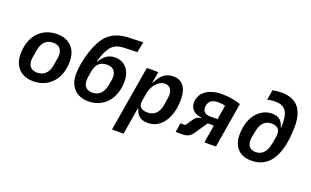

<svg xmlns="http://www.w3.org/2000/svg" viewBox="-98 -1262 3196 1972"><g transform="rotate(20 1500.0 -276.0)"><path d="M265 12C432 12 551 -110 551 -307C551 -441 472 -528 335 -528C168 -528 49 -406 49 -209C49 -75 128 12 265 12ZM274 -85C213 -85 175 -118 175 -186C175 -198 177 -215 180 -231L192 -302C206 -384 252 -431 326 -431C387 -431 425 -398 425 -330C425 -318 423 -301 420 -285L408 -214C394 -132 348 -85 274 -85Z M867 12C1031 12 1149 -110 1149 -307C1149 -434 1076 -506 977 -506C905 -506 858 -473 819 -405H812C835 -489 863 -548 894 -580C925 -612 964 -629 1033 -631L1170 -635L1193 -751L1052 -746C932 -743 863 -713 805 -656C725 -576 655 -365 655 -206C655 -76 732 12 867 12ZM876 -86C816 -86 779 -118 779 -187C779 -200 781 -221 784 -238L793 -289C806 -366 847 -408 925 -408C983 -408 1023 -376 1023 -309C1023 -297 1021 -280 1019 -267L1009 -213C994 -132 947 -86 876 -86Z M1197 200H1323L1372 -94H1378C1395 -26 1438 12 1517 12C1672 12 1757 -143 1757 -328C1757 -452 1710 -528 1603 -528C1514 -528 1466 -473 1427 -394H1422L1443 -516H1317ZM1477 -88C1410 -88 1377 -122 1387 -179L1402 -273C1410 -318 1433 -355 1452 -377C1480 -410 1511 -428 1549 -428C1606 -428 1629 -388 1629 -331C1629 -315 1626 -295 1624 -283L1614 -221C1601 -140 1558 -88 1477 -88Z M1820 0H1896C1946 0 1978 -16 2009 -62L2099 -195H2166L2134 0H2260L2342 -494C2281 -516 2210 -528 2137 -528C1990 -528 1893 -457 1893 -348C1893 -283 1934 -239 2017 -228L2016 -222C1983 -220 1963 -207 1944 -180L1889 -100H1836ZM2102 -270C2044 -270 2017 -295 2017 -341C2017 -350 2017 -356 2019 -364C2031 -413 2064 -436 2132 -436C2159 -436 2185 -432 2205 -426L2179 -270Z M2646 12C2718 12 2782 -8 2835 -61C2903 -130 2951 -267 2951 -473C2951 -656 2871 -752 2704 -752C2667 -752 2633 -748 2608 -742L2590 -632C2612 -638 2642 -643 2676 -643C2779 -643 2824 -589 2824 -452V-413H2818C2802 -480 2761 -516 2689 -516C2559 -516 2446 -399 2446 -197C2446 -71 2518 12 2646 12ZM2660 -86C2603 -86 2570 -121 2570 -183C2570 -196 2572 -212 2576 -233L2587 -287C2603 -372 2647 -418 2715 -418C2777 -418 2809 -391 2809 -339C2809 -320 2807 -298 2802 -275L2792 -223C2775 -133 2730 -86 2660 -86Z"/></g></svg>

Font: IBM Plex Mono SmBld
Style: Italic
Weight: 600
Italic angle: -9.5°
Monospace: yes
Designer: Mike Abbink, Paul van der Laan, Pieter van Rosmalen
Foundry: Bold Monday
Version: Version 2.004